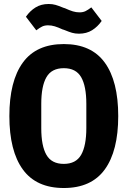

<svg xmlns="http://www.w3.org/2000/svg" viewBox="-20 -931 640 963"><path d="M27 -349Q27 -524 94.5 -617Q162 -710 300 -710Q438 -710 505.5 -617Q573 -524 573 -349Q573 -174 505.5 -81Q438 12 300 12Q162 12 94.5 -81Q27 -174 27 -349ZM413 -289V-410Q413 -499 387 -544Q361 -589 300 -589Q239 -589 213 -544Q187 -499 187 -410V-288Q187 -199 213 -154Q239 -109 300 -109Q361 -109 387 -154.5Q413 -200 413 -289ZM307 -779 299 -782 295 -783Q271 -794 254.5 -799Q238 -804 221 -804Q204 -804 191.5 -798Q179 -792 162 -779L110 -847Q130 -876 158 -893.5Q186 -911 224 -911Q243 -911 258.5 -906.5Q274 -902 293 -894L301 -891L305 -890Q329 -879 345.5 -874Q362 -869 379 -869Q396 -869 408.5 -875Q421 -881 438 -894L490 -826Q470 -797 442 -779.5Q414 -762 376 -762Q357 -762 341.5 -766.5Q326 -771 307 -779Z"/></svg>

Font: iA Writer Quattro V
Style: Regular
Weight: 400
Designer: Mike Abbink, Paul van der Laan, Pieter van Rosmalen, Oliver Reichenstein
Foundry: Information Architects Inc.
Version: Version 2.000